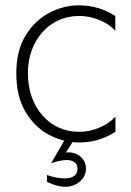

<svg xmlns="http://www.w3.org/2000/svg" viewBox="-20 -532 504 736"><path d="M283 14.1Q223.5 14.1 168.2 -15.1Q113 -44.3 77.8 -103.2Q42.5 -162.1 42.5 -251.3Q42.5 -337.9 78 -395.8Q113.5 -453.7 168.5 -482.6Q223.5 -511.6 282.5 -511.6Q320 -511.6 355 -501.5Q390 -491.4 422 -470.8V-413.9Q406.5 -431.5 384 -444.1Q361.5 -456.7 335.5 -463.7Q309.5 -470.8 283.5 -470.8Q241 -470.8 205.2 -454.7Q169.5 -438.6 143 -409.1Q116.5 -379.6 101.8 -339.6Q87 -299.6 87 -251.8Q87 -201.9 101.5 -160.9Q116 -119.8 142.5 -89.6Q169 -59.4 204.8 -43.1Q240.5 -26.7 283 -26.7Q323 -26.7 360.5 -42.5Q398 -58.4 422.5 -84.6V-26.7Q401.5 -13.1 379 -4Q356.5 5 332.8 9.6Q309 14.1 283 14.1ZM230 184Q214.5 184 196.8 179.2Q179 174.5 160 165V139Q177.5 145 195.5 148.5Q213.5 152 227.5 152Q250.5 152 263.8 142.8Q277 133.5 277 115.5Q277 105.5 272.8 98Q268.5 90.5 259.2 86Q250 81.5 235 81.5Q227.5 81.5 219 82.8Q210.5 84 200.2 86.5Q190 89 176 93.5L189.5 70.5Q204 63 213 59Q222 55 228.5 53.5Q235 52 242 52Q260.5 52 275.8 59.8Q291 67.5 300.2 81.5Q309.5 95.5 309.5 114Q309.5 144 286 164Q262.5 184 230 184ZM176 93.5 230.5 0H266L228.5 59.5Z"/></svg>

Font: Russolo 10pt ExtraLight
Style: Regular
Weight: 200
Designer: Micah Stupak-Hahn
Version: Version 1.000